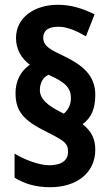

<svg xmlns="http://www.w3.org/2000/svg" viewBox="-20 -780 460 804"><path d="M45 -390C45 -312 81 -274 177 -227C250 -190 265 -180 265 -144C265 -111 241 -88 186 -88C145 -88 82 -111 41 -137V-36C81 -11 129 4 190 4C301 4 379 -56 379 -153C379 -197 364 -230 326 -260C364 -288 379 -327 379 -383C379 -465 325 -508 246 -546C196 -570 161 -585 161 -622C161 -652 182 -668 225 -668C261 -668 300 -651 340 -628L376 -720C323 -746 276 -760 222 -760C125 -760 47 -707 47 -621C47 -576 67 -537 105 -509C66 -482 45 -441 45 -390ZM147 -403C147 -432 160 -456 183 -467C258 -434 277 -409 277 -369C277 -341 265 -319 247 -304L230 -313C177 -340 147 -367 147 -403Z"/></svg>

Font: Noto Sans Telugu Condensed
Style: Bold
Weight: 700
Width: 3
Designer: Jelle Bosma - Monotype Design Team
Foundry: Monotype Imaging Inc.
Version: Version 2.005